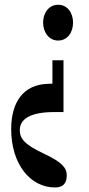

<svg xmlns="http://www.w3.org/2000/svg" viewBox="-20 -548 384 824"><path d="M229.5 -374C269.5 -374 293.5 -409 293.5 -451C293.5 -491 270.5 -527.5 230 -527.5C188 -527.5 165 -491 165 -451C165 -409 190.5 -374 229.5 -374ZM216 256.5C249.5 256.5 266.5 240 266.5 204.5C266.5 171.5 245 147.5 167.5 111C84 71.5 65 46.5 65 10C65 -39.5 115 -67 212 -67H252.5V-289.5H205V-189L181.5 -188C84 -184 28 -114 28 6C28 156.5 110 256.5 216 256.5Z"/></svg>

Font: Libre Caslon Condensed SemiBold
Style: Regular
Weight: 600
Designer: Pablo Impallari, Rodrigo Fuenzalida, Katja Schimmel, Ertekin Erdin
Foundry: Pablo Impallari, Rodrigo Fuenzalida
Version: Version 2.000;gftools[0.9.33]